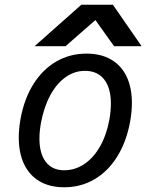

<svg xmlns="http://www.w3.org/2000/svg" viewBox="-20 -787 640 813"><path d="M59.5 -204.5Q59.5 -242 67 -284Q82.5 -368.5 121.5 -430.8Q160.5 -493 218.2 -526.5Q276 -560 346.5 -560Q407 -560 450.2 -535Q493.5 -510 516 -463Q538.5 -416 538.5 -351Q538.5 -314 531 -272Q515.5 -187 476.5 -124.2Q437.5 -61.5 380 -27.8Q322.5 6 252 6Q191 6 147.8 -19.2Q104.5 -44.5 82 -92Q59.5 -139.5 59.5 -204.5ZM443 -280Q449.5 -316 449.5 -348.5Q449.5 -414.5 421 -450.8Q392.5 -487 339.5 -487Q295.5 -487 257.8 -460.2Q220 -433.5 193 -383.8Q166 -334 153.5 -267Q147 -231.5 147 -200Q147 -136.5 174.2 -101.2Q201.5 -66 251.5 -66Q297.5 -66 336.8 -92.2Q376 -118.5 403.5 -166.8Q431 -215 443 -280ZM324.5 -767H458L579.5 -591.5H463L384 -702L257.5 -591.5H126.5Z"/></svg>

Font: JuliaMono Italic
Style: Regular
Weight: 400
Italic angle: -9°
Monospace: yes
Designer: cormullion
Foundry: corm
Version: Version 0.049; ttfautohint (v1.8.4)